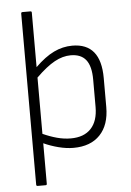

<svg xmlns="http://www.w3.org/2000/svg" viewBox="-58 -726 652 955"><g transform="rotate(-5 267.5 -249.0)"><path d="M91 185Q84 185 84 178V-676Q84 -683 91 -683H131Q137 -683 137 -676V-404Q186 -452 230.5 -473.5Q275 -495 323 -495Q465 -495 465 -321V-176Q465 -87 418 -37.5Q371 12 285 12Q250 12 211 2Q172 -8 137 -24V178Q137 185 131 185ZM276 -36Q342 -36 377 -73.5Q412 -111 412 -181V-318Q412 -385 387 -416.5Q362 -448 311 -448Q271 -448 230 -425.5Q189 -403 137 -352V-71Q172 -55 207 -45.5Q242 -36 276 -36Z"/></g></svg>

Font: Sofia Sans Light
Style: Regular
Weight: 300
Designer: Botio Nikoltchev, Ani Petrova
Foundry: lettersoup
Version: Version 4.100; ttfautohint (v1.8.3)